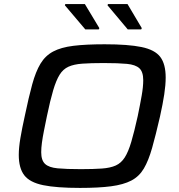

<svg xmlns="http://www.w3.org/2000/svg" viewBox="-20 -913 876 941"><path d="M372 8Q257 8 191.5 -5.5Q126 -19 99 -54Q72 -89 72 -154Q72 -189 80 -236.5Q88 -284 102 -347Q121 -438 138 -500Q155 -562 178.5 -601Q202 -640 240.5 -660.5Q279 -681 340 -688.5Q401 -696 493 -696Q608 -696 673.5 -682.5Q739 -669 765.5 -634Q792 -599 792 -533Q792 -497 785 -450.5Q778 -404 764 -341Q743 -250 725.5 -188Q708 -126 685 -87Q662 -48 623.5 -28Q585 -8 524.5 0Q464 8 372 8ZM376 -84Q438 -84 479.5 -87Q521 -90 547.5 -102Q574 -114 591.5 -141.5Q609 -169 623.5 -218Q638 -267 655 -344Q667 -402 674.5 -445Q682 -488 682 -520Q682 -561 663 -578.5Q644 -596 602 -600Q560 -604 488 -604Q425 -604 383.5 -601Q342 -598 315.5 -586Q289 -574 272 -546.5Q255 -519 240.5 -470Q226 -421 210 -344Q202 -305 195.5 -272.5Q189 -240 185.5 -214Q182 -188 182 -167Q182 -127 201 -109.5Q220 -92 262.5 -88Q305 -84 376 -84ZM464 -769H398L298 -887L300 -893H396L467 -775ZM672 -769H606L507 -887L509 -893H605L675 -775Z"/></svg>

Font: Saira Expanded Medium
Style: Italic
Weight: 500
Width: 7
Italic angle: -12°
Designer: Hector Gatti with collaboration of the Omnibus-Type team
Foundry: Omnibus-Type
Version: Version 1.101